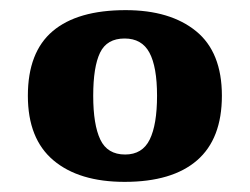

<svg xmlns="http://www.w3.org/2000/svg" viewBox="-20 -739 493 379"><path d="M226 -380Q136 -380 85.5 -422.5Q35 -465 35 -550Q35 -636 84 -677.5Q133 -719 228 -719Q316 -719 367 -677.5Q418 -636 418 -550Q418 -465 369 -422.5Q320 -380 226 -380ZM227 -434Q261 -434 275.5 -463.5Q290 -493 290 -550Q290 -607 275 -635Q260 -663 226 -663Q191 -663 177.5 -635Q164 -607 164 -550Q164 -493 178 -463.5Q192 -434 227 -434Z"/></svg>

Font: Noto Serif Thai ExtraBold
Style: Regular
Weight: 800
Version: Version 2.001